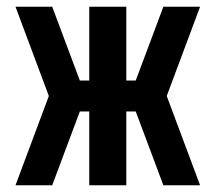

<svg xmlns="http://www.w3.org/2000/svg" viewBox="-20 -550 640 570"><path d="M26 0 125 -265 26 -530H135L217 -311H245V-530H355V-311H383L465 -530H574L475 -265L574 0H465L383 -219H355V0H245V-219H217L135 0Z"/></svg>

Font: Iosevka Curly Extended
Style: Bold
Weight: 700
Width: 7
Monospace: yes
Designer: Belleve Invis
Foundry: Belleve Invis
Version: Version 11.1.0; ttfautohint (v1.8.3)